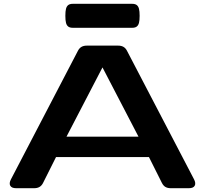

<svg xmlns="http://www.w3.org/2000/svg" viewBox="-20 -990 1078 1010"><path d="M37.7 -46.9 390.1 -723.1Q397.3 -737 408.7 -743.5Q420.1 -750 436.5 -750H601.6Q618 -750 629.4 -743.5Q640.8 -737 647.9 -723.1L1000.6 -46.9Q1011.4 -26.1 1004.2 -13Q996.9 0 973.7 0H878.3Q861.9 0 850.5 -6.4Q839.2 -12.9 831.9 -27.3L763.6 -163.7H274.7L206.3 -27.3Q199.1 -13.2 187.7 -6.6Q176.4 0 160 0H64.6Q41.4 0 34 -13Q26.7 -26.1 37.7 -46.9ZM708.5 -271.1 519.1 -635.4 329.8 -271.1ZM362.9 -969.9H675.4Q690.7 -969.9 699.2 -963.5Q707.7 -957 711.1 -943.8Q714.5 -930.7 714.5 -906.8Q714.5 -883 711.1 -869.8Q707.7 -856.6 699.2 -850.2Q690.7 -843.8 675.4 -843.8H362.9Q347.6 -843.8 339.1 -850.2Q330.6 -856.6 327.2 -869.8Q323.8 -883 323.8 -906.8Q323.8 -930.7 327.2 -943.8Q330.6 -957 339.1 -963.5Q347.6 -969.9 362.9 -969.9Z"/></svg>

Font: Gyrochrome
Style: Regular
Weight: 400
Designer: David Moles
Foundry: David Moles
Version: Version 1.005;Glyphs 3.2.3 (3260)